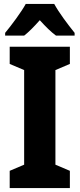

<svg xmlns="http://www.w3.org/2000/svg" viewBox="-20 -950 403 970"><path d="M254 -930H110C89 -891 37 -821 6 -784V-770H102C125 -788 151 -814 181 -848C211 -815 237 -789 263 -770H357V-784C320 -830 278 -886 254 -930ZM333 0V-87L260 -118V-596L333 -627V-714H29V-627L102 -596V-118L29 -87V0Z"/></svg>

Font: Noto Sans Khmer Condensed ExtraBold
Style: Regular
Weight: 800
Width: 3
Designer: Danh Hong and the Monotype Design Team
Foundry: Monotype Imaging Inc.
Version: Version 2.004